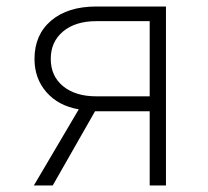

<svg xmlns="http://www.w3.org/2000/svg" viewBox="-20 -570 640 590"><path d="M84 0 222 -234Q159 -245 122.5 -287Q86 -329 86 -389Q86 -463 137 -506.5Q188 -550 276 -550H490V0H440V-228H272L142 0ZM276 -274H440V-505H276Q212 -505 174 -473.5Q136 -442 136 -389Q136 -336 174 -305Q212 -274 276 -274Z"/></svg>

Font: Pitagon Sans Mono Thin
Style: Regular
Weight: 100
Monospace: yes
Designer: Travis Tran
Foundry: Pitagon
Version: Version 1.001; ttfautohint (v1.8.4.7-5d5b);gftools[0.9.26]